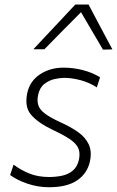

<svg xmlns="http://www.w3.org/2000/svg" viewBox="-20 -796 504 826"><path d="M191.5 9.5Q143 9.5 98.2 -5.8Q53.5 -21 23.5 -43L38.5 -87.5Q71 -63.5 107.8 -49Q144.5 -34.5 191.5 -34.5Q220.5 -34.5 247.2 -40.2Q274 -46 293.2 -62Q312.5 -78 319.5 -108.5Q322 -120.5 322 -130.5Q322 -146.5 316.5 -159Q307 -179.5 280.2 -197.5Q253.5 -215.5 206.5 -237.5Q143.5 -267.5 114 -302Q93.5 -326 93.5 -362Q93.5 -377.5 97 -395Q108.5 -447.5 152 -476.2Q195.5 -505 253.5 -505Q294.5 -505 336 -494.5Q377.5 -484 410.5 -463.5L396.5 -420Q365.5 -440.5 327.5 -450.8Q289.5 -461 256 -461Q238 -461 214.5 -455.8Q191 -450.5 170.8 -434.8Q150.5 -419 144 -387.5Q141.5 -376 141.5 -365.5Q141.5 -354 144.5 -344.5Q150 -325.5 172.2 -308.2Q194.5 -291 239 -270.5Q282.5 -251 314.8 -228.5Q347 -206 361.5 -175.5Q370.5 -156.5 370.5 -133Q370.5 -118.5 367 -102Q355.5 -49.5 311.8 -20Q268 9.5 191.5 9.5ZM423 -582.5Q377 -661.5 328.5 -743.5Q288.5 -703 249.5 -664Q210.5 -624.5 171 -584H123.5Q170 -633.5 214.5 -681Q259 -728.5 304 -776.5H361Q386.5 -728.5 412 -680Q437.5 -631.5 463.5 -583.5Z"/></svg>

Font: Heraclito ExtraLight
Style: Italic
Weight: 200
Italic angle: -12°
Designer: Kostas Bartsokas (font) & Cristiano Sobral (main changes)
Foundry: Kostas Bartsokas (font) & Cristiano Sobral (main changes)
Version: Version 1.00;July 8, 2020;FontCreator 13.0.0.2655 64-bit